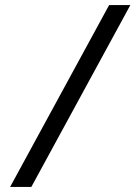

<svg xmlns="http://www.w3.org/2000/svg" viewBox="-20 -740 556 760"><path d="M412 -720H496L104 0H20Z"/></svg>

Font: Kufam
Style: Regular
Weight: 400
Designer: Wael Morcos, Artur Schmal
Foundry: Original Type
Version: Version 1.301; ttfautohint (v1.8.3)